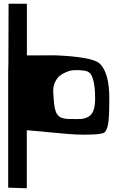

<svg xmlns="http://www.w3.org/2000/svg" viewBox="-20 -764 630 1028"><path d="M512.7 -424.3Q565.4 -377 565.4 -233.9Q565.4 -152.8 560.8 -113.3Q556.2 -73.7 542 -57.1Q533.2 -46.9 482.9 -44.2Q432.6 -41.5 386.7 -43.9L341.3 -46.9L123.5 -66.9V244.1L23.9 240.7V-384.3Q23.9 -393.1 24.4 -406.2Q24.9 -419.4 24.9 -424.3L25.9 -744.1H124V-467.3Q256.8 -468.3 275.4 -467.8Q474.1 -459.5 512.7 -424.3ZM348.6 -127Q404.8 -126 413.6 -127Q460.4 -131.3 477.1 -165Q489.3 -189.9 489.3 -234.4Q489.3 -293 481.4 -326.7Q473.6 -360.4 461.4 -372.3Q449.2 -384.3 428.7 -386.2Q410.6 -388.7 389.6 -388.7Q380.4 -388.7 368.7 -387.7Q364.3 -387.2 356.9 -385.7Q349.6 -384.3 331.1 -376.5Q312.5 -368.7 298.6 -357.2Q284.7 -345.7 274.2 -323Q263.7 -300.3 265.1 -271Q266.1 -250.5 267.1 -238.3Q268.1 -226.1 269.5 -210.9Q271 -195.8 272.9 -187.3Q274.9 -178.7 278.1 -168.5Q281.2 -158.2 285.6 -152.8Q290 -147.5 295.9 -141.6Q301.8 -135.7 309.3 -133.3Q316.9 -130.9 326.7 -128.9Q336.4 -127 348.6 -127Z"/></svg>

Font: Some Time Later
Style: Regular
Weight: 400
Version: Version 003.300